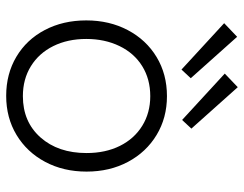

<svg xmlns="http://www.w3.org/2000/svg" viewBox="-104 -675 789 621"><g transform="rotate(90 290.5 -364.5)"><path d="M46 -249Q46 -324 77.5 -383.5Q109 -443 164.5 -476.5Q220 -510 291 -510Q361 -510 416.5 -476.5Q472 -443 503.5 -384Q535 -325 535 -250Q535 -175 503.5 -116Q472 -57 416.5 -23.5Q361 10 290 10Q219 10 163.5 -23Q108 -56 77 -115Q46 -174 46 -249ZM475 -250Q475 -311 452 -357.5Q429 -404 387 -430Q345 -456 291 -456Q236 -456 194 -430Q152 -404 129 -356.5Q106 -309 106 -249Q106 -189 129 -142.5Q152 -96 194 -70Q236 -44 291 -44Q374 -44 424.5 -101Q475 -158 475 -250ZM55 -695 99 -737 233 -587 205 -557ZM218 -697 262 -739 396 -589 368 -559Z"/></g></svg>

Font: Bellota Text
Style: Regular
Weight: 400
Designer: Kemie Guaida
Foundry: Kemie Guaida
Version: Version 4.001